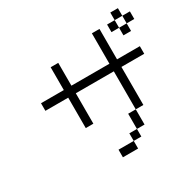

<svg xmlns="http://www.w3.org/2000/svg" viewBox="-195 -1089 1390 1367"><g transform="rotate(-30 500.0 -406.0)"><path d="M937.5 -500V-562.5H750Q750 -562.5 750 -812.5H687.5Q687.5 -812.5 687.5 -562.5H375V-750H312.5V-562.5H125V-500H312.5Q312.5 -500 312.5 -250H375Q375 -250 375 -500H687.5V-187.5H625Q625 -187.5 625 -62.5H562.5V0H437.5V62.5H562.5V0H625V-62.5H687.5Q687.5 -62.5 687.5 -187.5H750V-500ZM1000 -750V-812.5H937.5V-750H875V-687.5H937.5V-750ZM875 -750V-812.5H812.5V-750ZM875 -812.5H937.5V-875H875Z"/></g></svg>

Font: CalcUnifontExMono
Style: Regular
Weight: 500
Version: Version 15.0.06